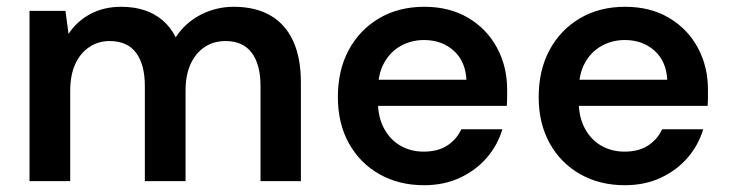

<svg xmlns="http://www.w3.org/2000/svg" viewBox="-20 -534 2151 566"><path d="M67 0V-502H173L182 -434Q206 -471 246 -492.5Q286 -514 337 -514Q375 -514 405.5 -504Q436 -494 459.5 -474Q483 -454 498 -424Q526 -467 571.5 -490.5Q617 -514 669 -514Q733 -514 777 -488.5Q821 -463 844 -413.5Q867 -364 867 -291V0H748V-280Q748 -344 722 -378.5Q696 -413 645 -413Q610 -413 583.5 -395.5Q557 -378 542 -345.5Q527 -313 527 -266V0H407V-280Q407 -344 381 -378.5Q355 -413 303 -413Q270 -413 243.5 -395.5Q217 -378 202 -345.5Q187 -313 187 -266V0Z M1230 12Q1156 12 1098.5 -20.5Q1041 -53 1008.5 -111.5Q976 -170 976 -248Q976 -327 1008 -386.5Q1040 -446 1097.5 -480Q1155 -514 1231 -514Q1305 -514 1360 -481.5Q1415 -449 1445 -393.5Q1475 -338 1475 -270Q1475 -260 1475 -248Q1475 -236 1474 -222H1063V-299H1355Q1352 -354 1317 -385Q1282 -416 1230 -416Q1193 -416 1162 -399Q1131 -382 1112.5 -349Q1094 -316 1094 -265V-236Q1094 -189 1112 -155.5Q1130 -122 1160.5 -104.5Q1191 -87 1229 -87Q1271 -87 1298.5 -105Q1326 -123 1340 -153H1461Q1447 -106 1415 -69Q1383 -32 1336 -10Q1289 12 1230 12Z M1822 12Q1748 12 1690.5 -20.5Q1633 -53 1600.5 -111.5Q1568 -170 1568 -248Q1568 -327 1600 -386.5Q1632 -446 1689.5 -480Q1747 -514 1823 -514Q1897 -514 1952 -481.5Q2007 -449 2037 -393.5Q2067 -338 2067 -270Q2067 -260 2067 -248Q2067 -236 2066 -222H1655V-299H1947Q1944 -354 1909 -385Q1874 -416 1822 -416Q1785 -416 1754 -399Q1723 -382 1704.5 -349Q1686 -316 1686 -265V-236Q1686 -189 1704 -155.5Q1722 -122 1752.5 -104.5Q1783 -87 1821 -87Q1863 -87 1890.5 -105Q1918 -123 1932 -153H2053Q2039 -106 2007 -69Q1975 -32 1928 -10Q1881 12 1822 12Z"/></svg>

Font: DM Sans 16pt SemiBold
Style: Regular
Weight: 600
Version: Version 4.004;gftools[0.9.30]